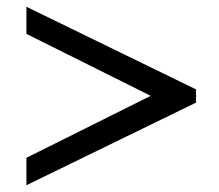

<svg xmlns="http://www.w3.org/2000/svg" viewBox="-20 -615 648 567"><path d="M58 -149 425 -332 58 -515V-595L559 -351V-312L58 -68Z"/></svg>

Font: Trirong
Style: Bold
Weight: 700
Designer: Katatrad Team
Foundry: CadsonDemak
Version: Version 1.001